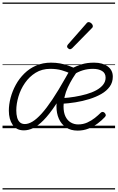

<svg xmlns="http://www.w3.org/2000/svg" viewBox="-20 -1015 931 1520"><path d="M50 -139Q50 -188 64 -241Q78 -294 105 -343.5Q132 -393 172.5 -433Q213 -473 266 -496Q319 -519 384 -519Q422 -519 455.5 -513Q489 -507 524 -494.5Q559 -482 601 -461Q552 -398 517.5 -324.5Q483 -251 483 -172Q483 -125 498 -93.5Q513 -62 539.5 -46Q566 -30 599 -30Q638 -30 671 -45Q704 -60 730.5 -81Q757 -102 777 -122Q785 -130 793.5 -129Q802 -128 808 -122Q815 -115 817 -106.5Q819 -98 811 -89Q786 -62 752.5 -37Q719 -12 679.5 3.5Q640 19 594 19Q540 19 502.5 -6.5Q465 -32 446 -75Q427 -118 427 -172Q427 -227 445 -280.5Q463 -334 489 -382Q515 -430 538 -465L542 -431Q509 -447 469 -458.5Q429 -470 378 -470Q312 -470 262 -439Q212 -408 177.5 -358Q143 -308 126 -250.5Q109 -193 109 -141Q109 -110 115.5 -85.5Q122 -61 137 -47Q152 -33 177 -33Q205 -33 237.5 -52.5Q270 -72 309 -115Q348 -158 394.5 -227.5Q441 -297 498 -398L536 -384Q473 -264 421 -186Q369 -108 325 -63.5Q281 -19 243 -1Q205 17 169 17Q110 17 80 -27Q50 -71 50 -139ZM873 -408Q873 -363 848.5 -329Q824 -295 782 -271Q740 -247 687 -230.5Q634 -214 577 -205Q520 -196 465 -193L475 -238Q523 -241 571.5 -249Q620 -257 664 -269.5Q708 -282 742 -300.5Q776 -319 796 -344Q816 -369 816 -400Q816 -436 788 -453Q760 -470 716 -470Q674 -470 636 -458.5Q598 -447 559 -422L547 -473Q588 -494 629 -506.5Q670 -519 725 -519Q792 -519 832.5 -489.5Q873 -460 873 -408ZM534 -625Q528 -625 519.5 -632Q511 -639 511 -646Q511 -650 512.5 -654Q514 -658 518 -663L662 -827Q668 -835 672.5 -837.5Q677 -840 682 -840Q689 -840 697 -835Q705 -830 710 -822.5Q715 -815 715 -808Q715 -803 713.5 -799.5Q712 -796 707 -792L552 -634Q542 -625 534 -625ZM0 475H891V485H0ZM0 -20H891V0H0ZM0 -505H891V-500H0ZM0 -995H891V-985H0Z"/></svg>

Font: Playwrite CZ Guides
Style: Regular
Weight: 400
Designer: Veronika Burian, José Scaglione
Foundry: TypeTogether
Version: Version 1.003